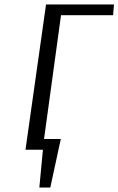

<svg xmlns="http://www.w3.org/2000/svg" viewBox="-20 -670 530 859"><path d="M186 -650H490L486 -602H253L177 -48H252L205 169H156L172 0H94Z"/></svg>

Font: Arsenal
Style: Italic
Weight: 400
Italic angle: -9.10001°
Designer: Andrij Shevchenko
Foundry: Stairsfor
Version: Version 2.001;PS 002.001;hotconv 1.0.88;makeotf.lib2.5.64775